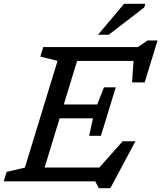

<svg xmlns="http://www.w3.org/2000/svg" viewBox="-40 -955 850 1011"><path d="M480.5 36 461.5 0H-20.5L-5 -50L91 -72.5L263 -634.5L172.5 -657L188 -707H686L737 -742H789.5L722 -521H655.5L663 -634H366L296 -405H472L507.5 -495H569.5L491.5 -240H429.5L449.5 -332H274L195 -73H483.5L605.5 -211H673L541 36ZM476 -772 613.5 -935H725L719.5 -916L532.5 -772Z"/></svg>

Font: Newsreader 6pt
Style: Italic
Weight: 400
Italic angle: -17°
Designer: Hugues Gentile
Foundry: Production Type
Version: Version 1.003; ttfautohint (v1.8.3)